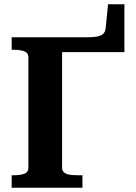

<svg xmlns="http://www.w3.org/2000/svg" viewBox="-20 -886 642 906"><path d="M273 -640V-95Q273 -78 285.5 -70Q298 -62 316.5 -60.5Q335 -59 352 -59H369V0H35V-59H46Q75 -59 94.5 -66Q114 -73 114 -95V-615Q114 -637 94.5 -644Q75 -651 46 -651H35V-710H389Q419 -710 438 -713.5Q457 -717 467.5 -727Q478 -737 479 -757L490 -866H567V-640Z"/></svg>

Font: Roboto Serif 28pt SemiBold
Style: Regular
Weight: 600
Designer: Greg Gazdowicz
Foundry: Commercial Type
Version: Version 1.008